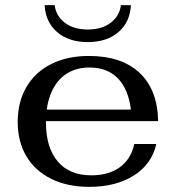

<svg xmlns="http://www.w3.org/2000/svg" viewBox="-20 -718 683 748"><path d="M503 -157H589Q571 -78 501 -34Q431 10 328 10Q243 10 180 -21Q117 -52 83 -109Q49 -166 49 -243Q49 -321 83 -379Q117 -437 179.5 -468.5Q242 -500 326 -500Q454 -500 524 -434Q594 -368 596 -246H159V-241Q159 -144 204.5 -89.5Q250 -35 336 -35Q404 -35 447.5 -67Q491 -99 503 -157ZM162 -291H490Q480 -371 439 -413Q398 -455 329 -455Q259 -455 216 -412Q173 -369 162 -291ZM154 -698H193Q198 -656 232.5 -629.5Q267 -603 322 -603Q377 -603 411.5 -629.5Q446 -656 451 -698H490Q487 -633 442 -593.5Q397 -554 322 -554Q247 -554 202 -593.5Q157 -633 154 -698Z"/></svg>

Font: Fahkwang Medium
Style: Regular
Weight: 500
Version: Version 1.000; ttfautohint (v1.6)